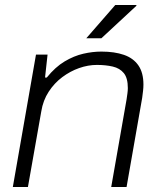

<svg xmlns="http://www.w3.org/2000/svg" viewBox="-20 -743 639 763"><path d="M31 0 123 -526H169L159 -435H166Q200 -477 237 -499Q274 -521 311 -529.5Q348 -538 383 -538Q435 -538 472.5 -525Q510 -512 530 -483Q550 -454 550 -407Q550 -395 548.5 -382Q547 -369 545 -354L483 0H422L483 -348Q485 -361 486.5 -372.5Q488 -384 488 -393Q488 -433 472 -452.5Q456 -472 428 -478.5Q400 -485 365 -485Q330 -485 294.5 -472.5Q259 -460 227.5 -436.5Q196 -413 173.5 -378.5Q151 -344 144 -300L91 0ZM323 -591 438 -723H522V-720L383 -591Z"/></svg>

Font: Archivo SemiExpanded ExtraLight
Style: Italic
Weight: 250
Width: 6
Italic angle: -10°
Designer: Hector Gatti
Foundry: Omnibus-Type
Version: Version 2.001